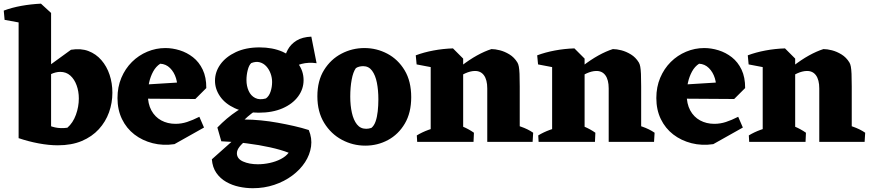

<svg xmlns="http://www.w3.org/2000/svg" viewBox="-43 -756 4643 1023"><path d="M264.8 18.2Q218 18.2 163.1 8Q108.2 -2.2 55.5 -20.2L152 -137Q170.5 -114.8 195 -99.4Q219.5 -84 250.1 -77.2Q280.8 -70.5 316 -75.5Q345.8 -101.2 361.4 -144.2Q377 -187.2 377 -231.5Q377 -269 365.2 -301.4Q353.5 -333.8 331.6 -353.4Q309.8 -373 278 -373Q254 -373 227.5 -360.6Q201 -348.2 172 -329.5L163 -365.8L335.2 -490.8Q387.5 -499.5 428 -484.1Q468.5 -468.8 497.2 -435.6Q526 -402.5 540.9 -357.6Q555.8 -312.8 555.8 -262Q555.8 -207.8 537.9 -157.6Q520 -107.5 483.6 -67.6Q447.2 -27.8 392.8 -4.8Q338.2 18.2 264.8 18.2ZM56.2 -20.2V-683.8L175.2 -736.5L229.2 -687V-41.8ZM-18.5 -650.2 -23 -699.5Q20.5 -715.8 71.5 -724.9Q122.5 -734 175.2 -736.5L174.8 -665.8L98.5 -628.8Z M886.5 12Q825.5 21 770.5 7Q715.5 -7 673.2 -39.5Q631 -72 607 -121.4Q583 -170.8 583 -233.5Q583 -292.5 603.6 -341.4Q624.2 -390.2 659.9 -425.8Q695.5 -461.2 741.8 -480.6Q788 -500 838.2 -500Q875.8 -500 914.4 -488.1Q953 -476.2 985.4 -450.9Q1017.8 -425.5 1037.1 -384.9Q1056.5 -344.2 1056.2 -286.8L900 -272.8Q905 -306.2 894.9 -339Q884.8 -371.8 863 -393.4Q841.2 -415 810.8 -416.5Q788 -402 773.2 -375Q758.5 -348 751.5 -316Q744.5 -284 744.5 -254.5Q744.5 -203 763.5 -167.9Q782.5 -132.8 816.1 -114.5Q849.8 -96.2 892 -96.2Q923.5 -96.2 953.6 -106Q983.8 -115.8 1019.2 -133.8L1044 -76.5ZM997.8 -228.5 699 -230.5 687 -302.8 972.5 -320.5 1056.2 -286.8Z M1304 246.8Q1267.2 246.8 1230.4 238.9Q1193.5 231 1162 213Q1130.5 195 1109.9 165.5Q1089.2 136 1085.8 92.8L1241.8 -46L1334.5 -50.5Q1299 -31.2 1273.2 -11.9Q1247.5 7.5 1233.4 25.6Q1219.2 43.8 1219.2 60.5Q1219.2 90 1252.2 104.6Q1285.2 119.2 1331 119.2Q1362.2 119.2 1394.4 112.2Q1426.5 105.2 1453.1 91.5Q1479.8 77.8 1495 57.8Q1454.5 42 1396.5 29.1Q1338.5 16.2 1271.8 7.8Q1205 -0.8 1136.2 -3.2L1115.2 -76.5Q1139.8 -102 1165.9 -124.1Q1192 -146.2 1220.4 -165Q1248.8 -183.8 1278.2 -197.5L1340.5 -180.8Q1317.8 -167 1296.9 -150.9Q1276 -134.8 1260.2 -119.2Q1302.2 -119 1347.2 -114.6Q1392.2 -110.2 1437 -102.1Q1481.8 -94 1524 -84.4Q1566.2 -74.8 1602.2 -63.2Q1620.5 -19.8 1614.4 24.4Q1608.2 68.5 1582.2 108.4Q1556.2 148.2 1514 179.6Q1471.8 211 1418.2 228.9Q1364.8 246.8 1304 246.8ZM1335.2 -155.5Q1260 -155.5 1208.2 -179.4Q1156.5 -203.2 1129.5 -242.4Q1102.5 -281.5 1102.5 -325.8Q1102.5 -372.8 1131.2 -413Q1160 -453.2 1213.6 -478.4Q1267.2 -503.5 1339.8 -503.5Q1409 -503.5 1462 -480.5Q1515 -457.5 1544.8 -417.9Q1574.5 -378.2 1574.5 -329Q1574.5 -281.2 1545.2 -241.8Q1516 -202.2 1462.5 -178.9Q1409 -155.5 1335.2 -155.5ZM1373.8 -231.5Q1390.5 -243.2 1398.6 -267.8Q1406.8 -292.2 1406.8 -319Q1406.8 -342 1398.8 -364.1Q1390.8 -386.2 1376.1 -402.4Q1361.5 -418.5 1341.2 -424.1Q1321 -429.8 1295.8 -420Q1283.5 -409 1276.9 -382.6Q1270.2 -356.2 1270.2 -329.5Q1270.2 -297.8 1281.8 -271.9Q1293.2 -246 1316.6 -234Q1340 -222 1373.8 -231.5ZM1474.2 -360.5Q1467.8 -393.5 1471 -427.5Q1474.2 -461.5 1490.2 -491.1Q1506.2 -520.8 1537 -539.8Q1567.8 -558.8 1615.8 -560.8L1643.8 -419.2Q1556.5 -431.2 1496.8 -380.2Z M1903 20Q1837 20 1778.8 -11.1Q1720.5 -42.2 1684.2 -101.2Q1648 -160.2 1648 -242.8Q1648 -325.8 1683.6 -383Q1719.2 -440.2 1776.4 -470.1Q1833.5 -500 1898.8 -500Q1963.8 -500 2020.8 -469.9Q2077.8 -439.8 2112.9 -381.5Q2148 -323.2 2148 -238.2Q2148 -155.2 2113.9 -97.5Q2079.8 -39.8 2024.2 -9.9Q1968.8 20 1903 20ZM1908 -69.8Q1921.2 -69.8 1935.8 -74.5Q1950.2 -86 1958.2 -109Q1966.2 -132 1969.6 -162.9Q1973 -193.8 1973 -226.5Q1973 -275.5 1965.1 -315.4Q1957.2 -355.2 1939.4 -379.4Q1921.5 -403.5 1892.2 -403.5Q1881.2 -403.5 1870.6 -400.8Q1860 -398 1853 -392.8Q1838.2 -372.2 1830.8 -331.6Q1823.2 -291 1823.2 -241Q1823.2 -194.2 1831.9 -155.2Q1840.5 -116.2 1859 -93Q1877.5 -69.8 1908 -69.8Z M2251.8 0V-445.5L2370.5 -498.2L2424.8 -443.8V0ZM2553.2 0V-284.8Q2553.2 -330.8 2535.4 -355Q2517.5 -379.2 2484.8 -377.8Q2462.5 -377 2436.5 -365.5Q2410.5 -354 2384.5 -337.4Q2358.5 -320.8 2334.5 -302.5L2329.2 -328.8Q2371 -370.8 2414 -404.1Q2457 -437.5 2498.2 -460.4Q2539.5 -483.2 2575.5 -494.5Q2595.2 -494.5 2620.8 -488Q2646.2 -481.5 2671.6 -466Q2697 -450.5 2713.8 -423Q2718.8 -414.8 2721.4 -400.8Q2724 -386.8 2725.1 -362.4Q2726.2 -338 2726.2 -295.5V0ZM2176.8 -412.8 2172.2 -461.2Q2215.8 -477.5 2266.8 -487Q2317.8 -496.5 2370.5 -498.2L2370 -427.5L2293.8 -390.5ZM2179.8 0 2177.8 -34.5Q2206.2 -51.8 2239.8 -64Q2273.2 -76.2 2301.2 -82.8L2291.8 0ZM2334.5 0 2359.5 -103Q2390.8 -95 2422.8 -81.5Q2454.8 -68 2482.2 -48.8L2480 0ZM2636.2 0 2661.2 -103Q2692.5 -95 2731.4 -81.5Q2770.2 -68 2797.8 -48.8L2794.8 0Z M2898.8 0V-445.5L3017.5 -498.2L3071.8 -443.8V0ZM3200.2 0V-284.8Q3200.2 -330.8 3182.4 -355Q3164.5 -379.2 3131.8 -377.8Q3109.5 -377 3083.5 -365.5Q3057.5 -354 3031.5 -337.4Q3005.5 -320.8 2981.5 -302.5L2976.2 -328.8Q3018 -370.8 3061 -404.1Q3104 -437.5 3145.2 -460.4Q3186.5 -483.2 3222.5 -494.5Q3242.2 -494.5 3267.8 -488Q3293.2 -481.5 3318.6 -466Q3344 -450.5 3360.8 -423Q3365.8 -414.8 3368.4 -400.8Q3371 -386.8 3372.1 -362.4Q3373.2 -338 3373.2 -295.5V0ZM2823.8 -412.8 2819.2 -461.2Q2862.8 -477.5 2913.8 -487Q2964.8 -496.5 3017.5 -498.2L3017 -427.5L2940.8 -390.5ZM2826.8 0 2824.8 -34.5Q2853.2 -51.8 2886.8 -64Q2920.2 -76.2 2948.2 -82.8L2938.8 0ZM2981.5 0 3006.5 -103Q3037.8 -95 3069.8 -81.5Q3101.8 -68 3129.2 -48.8L3127 0ZM3283.2 0 3308.2 -103Q3339.5 -95 3378.4 -81.5Q3417.2 -68 3444.8 -48.8L3441.8 0Z M3757.5 12Q3696.5 21 3641.5 7Q3586.5 -7 3544.2 -39.5Q3502 -72 3478 -121.4Q3454 -170.8 3454 -233.5Q3454 -292.5 3474.6 -341.4Q3495.2 -390.2 3530.9 -425.8Q3566.5 -461.2 3612.8 -480.6Q3659 -500 3709.2 -500Q3746.8 -500 3785.4 -488.1Q3824 -476.2 3856.4 -450.9Q3888.8 -425.5 3908.1 -384.9Q3927.5 -344.2 3927.2 -286.8L3771 -272.8Q3776 -306.2 3765.9 -339Q3755.8 -371.8 3734 -393.4Q3712.2 -415 3681.8 -416.5Q3659 -402 3644.2 -375Q3629.5 -348 3622.5 -316Q3615.5 -284 3615.5 -254.5Q3615.5 -203 3634.5 -167.9Q3653.5 -132.8 3687.1 -114.5Q3720.8 -96.2 3763 -96.2Q3794.5 -96.2 3824.6 -106Q3854.8 -115.8 3890.2 -133.8L3915 -76.5ZM3868.8 -228.5 3570 -230.5 3558 -302.8 3843.5 -320.5 3927.2 -286.8Z M4020.8 0V-445.5L4139.5 -498.2L4193.8 -443.8V0ZM4322.2 0V-284.8Q4322.2 -330.8 4304.4 -355Q4286.5 -379.2 4253.8 -377.8Q4231.5 -377 4205.5 -365.5Q4179.5 -354 4153.5 -337.4Q4127.5 -320.8 4103.5 -302.5L4098.2 -328.8Q4140 -370.8 4183 -404.1Q4226 -437.5 4267.2 -460.4Q4308.5 -483.2 4344.5 -494.5Q4364.2 -494.5 4389.8 -488Q4415.2 -481.5 4440.6 -466Q4466 -450.5 4482.8 -423Q4487.8 -414.8 4490.4 -400.8Q4493 -386.8 4494.1 -362.4Q4495.2 -338 4495.2 -295.5V0ZM3945.8 -412.8 3941.2 -461.2Q3984.8 -477.5 4035.8 -487Q4086.8 -496.5 4139.5 -498.2L4139 -427.5L4062.8 -390.5ZM3948.8 0 3946.8 -34.5Q3975.2 -51.8 4008.8 -64Q4042.2 -76.2 4070.2 -82.8L4060.8 0ZM4103.5 0 4128.5 -103Q4159.8 -95 4191.8 -81.5Q4223.8 -68 4251.2 -48.8L4249 0ZM4405.2 0 4430.2 -103Q4461.5 -95 4500.4 -81.5Q4539.2 -68 4566.8 -48.8L4563.8 0Z"/></svg>

Font: Eczar
Style: Regular
Weight: 400
Designer: Vaibhav Singh
Foundry: Rosetta Type Foundry
Version: Version 2.000